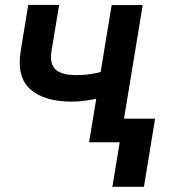

<svg xmlns="http://www.w3.org/2000/svg" viewBox="-20 -566 679 764"><path d="M547.9 -545.9 458 0H334.5L424.3 -545.9ZM449.2 -298.8 432.1 -193.4Q409.7 -185.1 382.1 -177.7Q354.5 -170.4 324.5 -166Q294.4 -161.6 265.6 -161.6Q156.2 -161.6 100.8 -210.7Q45.4 -259.8 62.5 -364.3L92.3 -546.4H215.3L185.1 -364.3Q179.2 -329.6 188.2 -308.1Q197.3 -286.6 221.2 -276.9Q245.1 -267.1 283.2 -267.1Q325.2 -267.1 365 -275.6Q404.8 -284.2 449.2 -298.8ZM597.2 -93.8 552.7 177.2H427.2L471.7 -93.8Z"/></svg>

Font: Inter Tight SemiBold
Style: Italic
Weight: 600
Italic angle: -9.39999°
Designer: Rasmus Andersson
Foundry: rsms
Version: Version 3.004